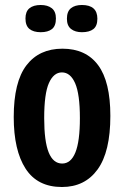

<svg xmlns="http://www.w3.org/2000/svg" viewBox="-20 -736 497 769"><path d="M228 13Q130 13 82.5 -60.5Q35 -134 35 -267Q35 -408 86 -474.5Q137 -541 230 -541Q324 -541 373 -475Q422 -409 422 -272Q422 -128 371 -57.5Q320 13 228 13ZM229 -81Q264 -81 282 -125.5Q300 -170 300 -263Q300 -359 281 -402.5Q262 -446 228 -446Q195 -446 176 -403.5Q157 -361 157 -263Q157 -170 175 -125.5Q193 -81 229 -81ZM308 -607Q281 -607 264.5 -620Q248 -633 248 -661Q248 -690 264 -703Q280 -716 308 -716Q370 -716 370 -661Q370 -632 354 -619.5Q338 -607 308 -607ZM143 -607Q114 -607 98 -620Q82 -633 82 -662Q82 -690 98 -703Q114 -716 143 -716Q171 -716 187.5 -703Q204 -690 204 -662Q204 -632 188 -619.5Q172 -607 143 -607Z"/></svg>

Font: Bricolage Grotesque 12pt Condensed SemiBold
Style: Regular
Weight: 600
Width: 3
Designer: Mathieu Triay
Foundry: Atelier Triay
Version: Version 1.001; ttfautohint (v1.8.4.7-5d5b);gftools[0.9.33.de